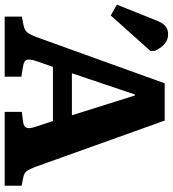

<svg xmlns="http://www.w3.org/2000/svg" viewBox="-22 -778 755 840"><g transform="rotate(90 356.0 -357.5)"><path d="M8 0V-75L48 -83Q67 -87 76.5 -98Q86 -109 97 -137L300 -700H463L666 -133Q677 -105 685 -95Q693 -85 713 -81L748 -74V0H425V-75L472 -81Q490 -84 494.5 -96Q499 -108 491 -132L465 -211H228L202 -136Q195 -115 196.5 -100Q198 -85 227 -80L271 -73V0ZM256 -294H440L353 -570H349ZM3 -464 -44 -491 23 -659Q35 -690 49 -702.5Q63 -715 86 -715Q131 -715 158 -657V-637Z"/></g></svg>

Font: Literata 12pt
Style: Bold
Weight: 700
Designer: Latin by Veronika Burian and Jose Scaglione. Greek by Irene Vlachou. Cyrillic by Vera Evstafieva.
Foundry: TypeTogether
Version: Version 3.002